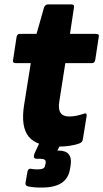

<svg xmlns="http://www.w3.org/2000/svg" viewBox="-20 -650 466 867"><path d="M243 12Q147 12 110 -32.5Q73 -77 89 -177L119 -365H51Q36 -365 39 -379L55 -484Q58 -497 69 -497H145L179 -617Q185 -630 196 -630H303Q317 -630 314 -616L296 -497H414Q429 -497 426 -484L410 -379Q407 -365 396 -365H275L248 -193Q242 -157 253.5 -140.5Q265 -124 292 -124Q308 -124 323.5 -127Q339 -130 357 -136Q374 -143 371 -125L354 -20Q352 -8 340 -3Q319 5 294 8.5Q269 12 243 12ZM167 197Q132 197 108 192Q94 189 95 177L104 125Q107 111 118 112Q124 113 132 114Q140 115 148 115Q167 115 175 110.5Q183 106 184 95L186 88Q188 76 182 71.5Q176 67 161 67H146Q131 67 133 53Q134 48 135.5 44Q137 40 139 36L174 -38Q180 -52 191 -52H265Q281 -52 274 -38L239 30H246Q277 30 290.5 47Q304 64 299 96L296 114Q289 156 257.5 176.5Q226 197 167 197Z"/></svg>

Font: Sofia Sans Black
Style: Italic
Weight: 900
Italic angle: -9°
Version: Version 4.100-B